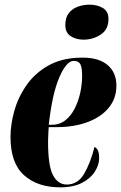

<svg xmlns="http://www.w3.org/2000/svg" viewBox="-20 -793 519 823"><path d="M238 10Q141 10 83 -42Q25 -94 25 -206Q25 -259 41.5 -318Q58 -377 94.5 -429Q131 -481 190 -513.5Q249 -546 334 -546Q404 -546 441.5 -514Q479 -482 479 -426Q479 -371 446 -331Q413 -291 355 -269.5Q297 -248 222 -248H189Q188 -242 187.5 -229Q187 -216 186.5 -203.5Q186 -191 186 -186Q186 -81 207.5 -41.5Q229 -2 266 -2Q313 -2 340 -47Q367 -92 385 -163Q393 -160 399 -149.5Q405 -139 405 -115Q405 -87 387 -58Q369 -29 332 -9.5Q295 10 238 10ZM202 -258Q235 -258 259.5 -277Q284 -296 300 -327.5Q316 -359 324 -395.5Q332 -432 332 -467Q332 -503 324.5 -517.5Q317 -532 296 -532Q265 -532 234.5 -462Q204 -392 189 -258ZM338 -623Q306 -623 283 -638Q260 -653 260 -685Q260 -718 275 -737Q290 -756 314 -764.5Q338 -773 364 -773Q396 -773 420.5 -759Q445 -745 445 -711Q445 -667 412 -645Q379 -623 338 -623Z"/></svg>

Font: Noto Serif Display ExtraCondensed Black
Style: Italic
Weight: 900
Width: 2
Italic angle: -12°
Designer: Monotype Design Team
Foundry: Monotype Imaging Inc.
Version: Version 2.009